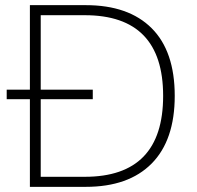

<svg xmlns="http://www.w3.org/2000/svg" viewBox="-20 -725 765 745"><path d="M96 0V-705H313Q479 -705 568.5 -615.5Q658 -526 658 -353Q658 -181 568.5 -90.5Q479 0 313 0ZM138 -39H309Q613 -39 613 -353Q613 -666 309 -666H138ZM6 -340V-377H340V-340Z"/></svg>

Font: Nunito Sans ExtraLight
Style: Regular
Weight: 200
Designer: Vernon Adams
Foundry: Vernon Adams
Version: Version 3.006; ttfautohint (v1.8.3)